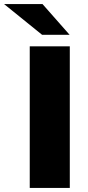

<svg xmlns="http://www.w3.org/2000/svg" viewBox="-77 -929 436 949"><path d="M70 -700H268V0H70ZM-57 -909H133L267 -757H131Z"/></svg>

Font: Idrija
Style: Regular
Weight: 800
Designer: Julieta Ulanovsky
Foundry: Julieta Ulanovsky
Version: Version 7.200